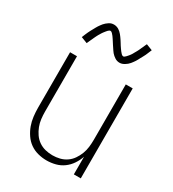

<svg xmlns="http://www.w3.org/2000/svg" viewBox="-183 -852 867 961"><g transform="rotate(30 250.0 -371.0)"><path d="M237 8Q212 8 187 1.5Q162 -5 141.5 -19.5Q121 -34 106.5 -55.5Q92 -77 83.5 -100.5Q75 -124 72 -149.5Q69 -175 69 -200V-520H109V-200Q109 -179 111.5 -158Q114 -137 121.5 -117.5Q129 -98 141 -80.5Q153 -63 170.5 -51Q188 -39 208.5 -34Q229 -29 250 -29Q271 -29 291.5 -34Q312 -39 329.5 -51Q347 -63 359 -80.5Q371 -98 378.5 -117.5Q386 -137 388.5 -158Q391 -179 391 -200V-520H431V0H391V-102Q383 -78 368.5 -56.5Q354 -35 333.5 -20Q313 -5 288 1.5Q263 8 237 8ZM309 -598Q302 -598 295 -600Q288 -602 282 -606Q276 -610 270.5 -614.5Q265 -619 260.5 -624.5Q256 -630 252 -636Q248 -642 244 -648Q240 -654 236 -660Q232 -666 228 -672.5Q224 -679 219.5 -685.5Q215 -692 211.5 -697Q208 -702 202 -708Q196 -714 191 -714Q187 -714 184 -711.5Q181 -709 178 -706.5Q175 -704 171.5 -699Q168 -694 166 -692Q164 -690 162.5 -687.5Q161 -685 159 -682.5Q157 -680 155.5 -677Q154 -674 152 -671Q150 -668 148 -664.5Q146 -661 144 -657Q142 -653 140 -649Q138 -645 136 -640.5Q134 -636 132 -631.5Q130 -627 127.5 -622Q125 -617 123 -612Q121 -607 118 -601L82 -615Q86 -625 89.5 -633.5Q93 -642 96.5 -649.5Q100 -657 104 -664.5Q108 -672 111.5 -678Q115 -684 118 -690Q121 -696 124.5 -701Q128 -706 131.5 -711Q135 -716 140 -722Q145 -728 150.5 -732.5Q156 -737 162.5 -741.5Q169 -746 176 -748Q183 -750 191 -750Q198 -750 205 -748Q212 -746 218 -742.5Q224 -739 229.5 -734Q235 -729 239.5 -723.5Q244 -718 248 -712.5Q252 -707 256 -701Q260 -695 264 -688.5Q268 -682 272 -675.5Q276 -669 280.5 -663Q285 -657 288.5 -652Q292 -647 298 -641Q304 -635 309 -635Q313 -635 316 -637.5Q319 -640 322 -642.5Q325 -645 328.5 -649.5Q332 -654 334 -656Q336 -658 337.5 -660.5Q339 -663 341 -665.5Q343 -668 344.5 -671Q346 -674 348 -677.5Q350 -681 352 -684.5Q354 -688 356 -691.5Q358 -695 360 -699Q362 -703 364 -707.5Q366 -712 368 -716.5Q370 -721 372.5 -726Q375 -731 377 -736.5Q379 -742 382 -747L418 -733Q414 -724 410.5 -715Q407 -706 403.5 -698.5Q400 -691 396 -684Q392 -677 388.5 -670.5Q385 -664 382 -658Q379 -652 375.5 -647Q372 -642 368.5 -637Q365 -632 360 -626Q355 -620 349.5 -615.5Q344 -611 337.5 -607Q331 -603 324 -600.5Q317 -598 309 -598Z"/></g></svg>

Font: Iosevka SS04 Extralight
Style: Regular
Weight: 200
Monospace: yes
Designer: Belleve Invis
Foundry: Belleve Invis
Version: Version 19.0.0; ttfautohint (v1.8.4)